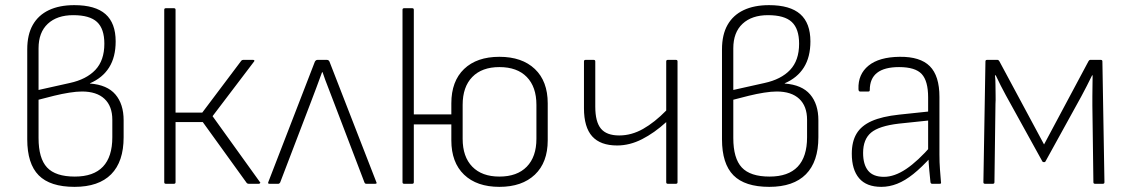

<svg xmlns="http://www.w3.org/2000/svg" viewBox="-20 -715 4401 747"><path d="M270 12Q175 12 130.5 -33Q86 -78 86 -173V-523Q86 -580 107.5 -618Q129 -656 170 -675.5Q211 -695 269 -695Q351 -695 390.5 -660Q430 -625 430 -554Q430 -493 404.5 -452.5Q379 -412 330 -391V-390Q397 -385 429 -347.5Q461 -310 461 -247V-181Q461 -86 412.5 -37Q364 12 270 12ZM271 -28Q344 -28 380.5 -66.5Q417 -105 417 -181V-249Q417 -302 386.5 -330.5Q356 -359 299 -359Q278 -359 249.5 -354.5Q221 -350 190.5 -342.5Q160 -335 130 -327V-178Q130 -99 163 -63.5Q196 -28 271 -28ZM130 -365 251 -392Q316 -406 351 -443Q386 -480 386 -545Q386 -603 357.5 -629.5Q329 -656 265 -656Q202 -656 166 -622.5Q130 -589 130 -527Z M991 -7Q994 -5 992 -2.5Q990 0 987 0H947Q943 0 940 -3L769 -240H663V-6Q663 0 657 0H625Q619 0 619 -6V-677Q619 -683 625 -683H657Q663 -683 663 -677V-277H767L919 -479Q922 -482 926 -482H965Q968 -482 969.5 -480Q971 -478 968 -475L807 -263Z M1028 0Q1021 0 1024 -7L1205 -475Q1209 -482 1215 -482H1252Q1259 -482 1262 -475L1444 -7Q1448 0 1440 0H1405Q1400 0 1398 -5L1280 -314Q1269 -344 1257 -374Q1245 -404 1235 -434H1233Q1222 -404 1210.5 -373Q1199 -342 1187 -311L1070 -5Q1067 0 1063 0Z M1546 -399V-677Q1546 -683 1552 -683H1584Q1590 -683 1590 -677V-399ZM1923 12Q1835 12 1785.5 -35.5Q1736 -83 1736 -169V-313Q1736 -399 1785.5 -446.5Q1835 -494 1923 -494Q2011 -494 2061 -446.5Q2111 -399 2111 -313V-169Q2111 -83 2061 -35.5Q2011 12 1923 12ZM1552 0Q1546 0 1546 -6V-476Q1546 -482 1552 -482H1584Q1590 -482 1590 -476V-270H1746V-231H1590V-6Q1590 0 1584 0ZM1923 -28Q1992 -28 2029.5 -66.5Q2067 -105 2067 -175V-307Q2067 -377 2029.5 -415.5Q1992 -454 1923 -454Q1855 -454 1817.5 -415.5Q1780 -377 1780 -307V-175Q1780 -105 1817.5 -66.5Q1855 -28 1923 -28Z M2578 0Q2572 0 2572 -6V-240Q2526 -198 2478 -173.5Q2430 -149 2381 -149Q2316 -149 2284 -184.5Q2252 -220 2252 -294V-476Q2252 -482 2258 -482H2290Q2296 -482 2296 -476V-300Q2296 -241 2318 -214.5Q2340 -188 2389 -188Q2437 -188 2482 -213.5Q2527 -239 2572 -285V-476Q2572 -482 2578 -482H2610Q2616 -482 2616 -476V-6Q2616 0 2610 0Z M2973 12Q2878 12 2833.5 -33Q2789 -78 2789 -173V-523Q2789 -580 2810.5 -618Q2832 -656 2873 -675.5Q2914 -695 2972 -695Q3054 -695 3093.5 -660Q3133 -625 3133 -554Q3133 -493 3107.5 -452.5Q3082 -412 3033 -391V-390Q3100 -385 3132 -347.5Q3164 -310 3164 -247V-181Q3164 -86 3115.5 -37Q3067 12 2973 12ZM2974 -28Q3047 -28 3083.5 -66.5Q3120 -105 3120 -181V-249Q3120 -302 3089.5 -330.5Q3059 -359 3002 -359Q2981 -359 2952.5 -354.5Q2924 -350 2893.5 -342.5Q2863 -335 2833 -327V-178Q2833 -99 2866 -63.5Q2899 -28 2974 -28ZM2833 -365 2954 -392Q3019 -406 3054 -443Q3089 -480 3089 -545Q3089 -603 3060.5 -629.5Q3032 -656 2968 -656Q2905 -656 2869 -622.5Q2833 -589 2833 -527Z M3606 0Q3603 0 3601.5 -2.5Q3600 -5 3600 -7Q3598 -26 3595.5 -52.5Q3593 -79 3592 -105L3591 -125V-336Q3591 -400 3566 -427Q3541 -454 3478 -454Q3364 -454 3364 -365Q3364 -359 3359 -359H3326Q3320 -359 3320 -369Q3318 -426 3359 -459.5Q3400 -493 3480 -494Q3560 -495 3597.5 -457.5Q3635 -420 3635 -338V-114Q3635 -83 3637 -56.5Q3639 -30 3641 -6Q3643 0 3636 0ZM3409 12Q3351 12 3322.5 -21.5Q3294 -55 3294 -117Q3294 -164 3312.5 -195Q3331 -226 3371.5 -244Q3412 -262 3478 -269L3601 -282V-247L3477 -234Q3400 -225 3369 -199Q3338 -173 3338 -120Q3338 -75 3357.5 -51Q3377 -27 3419 -27Q3460 -27 3505.5 -57.5Q3551 -88 3605 -150V-107Q3566 -64 3533.5 -38Q3501 -12 3470.5 0Q3440 12 3409 12Z M3812 0Q3806 0 3806 -6L3814 -476Q3814 -482 3820 -482H3861Q3865 -482 3868 -477L4042 -153L4215 -477Q4218 -482 4221 -482H4263Q4269 -482 4269 -476L4277 -6Q4277 0 4271 0H4240Q4234 0 4234 -6L4230 -304Q4230 -318 4230 -339.5Q4230 -361 4230.5 -383.5Q4231 -406 4231 -422H4229Q4219 -401 4208 -380Q4197 -359 4187 -340L4047 -86Q4045 -84 4042 -84Q4040 -84 4039 -84.5Q4038 -85 4036 -86L3893 -345Q3883 -363 3873.5 -382Q3864 -401 3854 -422H3851Q3853 -407 3853 -385.5Q3853 -364 3853.5 -344Q3854 -324 3853 -311L3849 -6Q3849 0 3843 0Z"/></svg>

Font: Sofia Sans ExtraLight
Style: Regular
Weight: 250
Version: Version 4.100-B